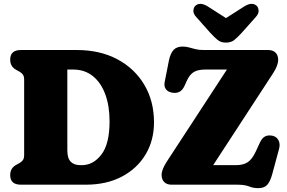

<svg xmlns="http://www.w3.org/2000/svg" viewBox="-20 -960 1490 998"><path d="M33 -50Q33 -86.5 65 -103.5L80.5 -112Q93 -119 99.2 -128Q105.5 -137 105.5 -155V-545Q105.5 -563 99.2 -572Q93 -581 80.5 -588L65 -596.5Q33 -613.5 33 -650Q33 -700 88.5 -700H379.5Q499.5 -700 589.8 -652Q680 -604 730.2 -519.2Q780.5 -434.5 780.5 -324Q780.5 -230.5 736.8 -157.2Q693 -84 613.5 -42Q534 0 426 0H88.5Q33 0 33 -50ZM404.5 -101.5Q465 -101.5 507.2 -156.8Q549.5 -212 549.5 -329.5Q549.5 -410 527 -470.5Q504.5 -531 462.2 -564.8Q420 -598.5 360.5 -598.5H330V-178.5Q330 -137.5 347.5 -119.5Q365 -101.5 398.5 -101.5ZM1400 -580 1088 -101.5H1205.5Q1244.5 -101.5 1267.8 -117Q1291 -132.5 1309.5 -172.5L1331 -219Q1342.5 -243.5 1358.5 -251.2Q1374.5 -259 1396 -254.5Q1417.5 -250 1427.5 -231Q1437.5 -212 1430.5 -186L1395 -54.5Q1384.5 -16.5 1369 0.8Q1353.5 18 1321.5 18Q1296.5 18 1274.5 9Q1252.5 0 1213 0H871.5Q847 0 833.5 -13.8Q820 -27.5 820 -51Q820 -78.5 847 -120L1159.5 -598.5H1047Q1009.5 -598.5 988 -586Q966.5 -573.5 951.5 -541L939.5 -514.5Q928 -489.5 911.2 -482Q894.5 -474.5 874 -478.5Q852 -482.5 841.8 -497.2Q831.5 -512 836 -534L858 -645.5Q866 -683.5 882.5 -700.8Q899 -718 929 -718Q947 -718 962.5 -713.5Q978 -709 996 -704.5Q1014 -700 1040 -700H1374Q1399 -700 1412.5 -686.2Q1426 -672.5 1426 -649Q1426 -636 1419.8 -618.5Q1413.5 -601 1400 -580ZM1236 -789Q1215.5 -766.5 1198.2 -752.5Q1181 -738.5 1154.5 -738.5Q1128 -738.5 1111 -752.5Q1094 -766.5 1073.5 -789L1000 -871.5Q984 -889 985.2 -905.2Q986.5 -921.5 995.5 -930Q1019.5 -951.5 1060 -926.5L1154.5 -866L1249.5 -926.5Q1290 -951.5 1314 -930Q1323 -921.5 1324.2 -905.2Q1325.5 -889 1309.5 -871.5Z"/></svg>

Font: Fraunces 72pt SuperSoft Black
Style: Regular
Weight: 900
Version: Version 1.000;[0bf87f6ff]